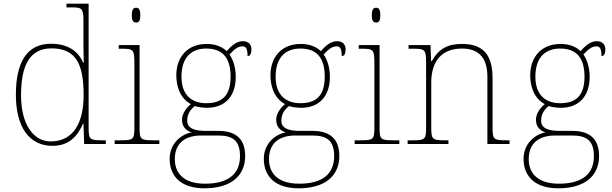

<svg xmlns="http://www.w3.org/2000/svg" viewBox="-20 -780 3317 1040"><path d="M264 10C353 10 400 -41 430 -111H432L436 0H553V-20H537C464 -20 460 -24 460 -94V-760H340V-740H365C425 -740 432 -736 432 -662V-543C432 -515 433 -478 434 -441H430C403 -505 345 -543 256 -543C126 -543 66 -443 66 -267C66 -88 141 10 264 10ZM258 -14C163 -12 94 -103 94 -264C94 -426 141 -518 259 -518C392 -518 433 -432 433 -265C433 -112 376 -16 258 -14Z M717 -658C732 -658 740 -666 740 -698C740 -729 732 -738 717 -738C703 -738 694 -729 694 -698C694 -666 703 -658 717 -658ZM601 0H843V-20H813C740 -20 736 -24 736 -94V-536H623V-516H641C701 -516 708 -512 708 -438V-94C708 -24 704 -20 631 -20H601Z M1087 240C1234 240 1308 170 1308 65C1308 -27 1258 -71 1163 -71H1094C1040 -71 994 -82 994 -126C994 -164 1013 -188 1036 -206C1046 -200 1084 -196 1100 -196C1204 -196 1257 -264 1257 -364C1257 -417 1241 -460 1223 -485C1248 -510 1265 -529 1295 -529C1313 -529 1321 -514 1321 -476C1335 -476 1342 -490 1342 -513C1342 -537 1328 -557 1295 -557C1256 -557 1226 -523 1208 -503C1184 -526 1148 -542 1100 -542C994 -542 935 -470 935 -372C935 -311 956 -247 1014 -216C998 -204 966 -170 966 -132C966 -93 988 -72 1018 -63C961 -53 899 -2 899 80C899 179 965 240 1087 240ZM1097 -221C1019 -221 963 -265 963 -364C963 -472 1019 -517 1097 -517C1181 -517 1229 -472 1229 -365C1229 -258 1179 -221 1097 -221ZM1091 215C968 215 927 152 927 82C927 -11 990 -46 1070 -46H1161C1238 -46 1280 -21 1280 66C1280 162 1217 215 1091 215Z M1597 240C1744 240 1818 170 1818 65C1818 -27 1768 -71 1673 -71H1604C1550 -71 1504 -82 1504 -126C1504 -164 1523 -188 1546 -206C1556 -200 1594 -196 1610 -196C1714 -196 1767 -264 1767 -364C1767 -417 1751 -460 1733 -485C1758 -510 1775 -529 1805 -529C1823 -529 1831 -514 1831 -476C1845 -476 1852 -490 1852 -513C1852 -537 1838 -557 1805 -557C1766 -557 1736 -523 1718 -503C1694 -526 1658 -542 1610 -542C1504 -542 1445 -470 1445 -372C1445 -311 1466 -247 1524 -216C1508 -204 1476 -170 1476 -132C1476 -93 1498 -72 1528 -63C1471 -53 1409 -2 1409 80C1409 179 1475 240 1597 240ZM1607 -221C1529 -221 1473 -265 1473 -364C1473 -472 1529 -517 1607 -517C1691 -517 1739 -472 1739 -365C1739 -258 1689 -221 1607 -221ZM1601 215C1478 215 1437 152 1437 82C1437 -11 1500 -46 1580 -46H1671C1748 -46 1790 -21 1790 66C1790 162 1727 215 1601 215Z M2017 -658C2032 -658 2040 -666 2040 -698C2040 -729 2032 -738 2017 -738C2003 -738 1994 -729 1994 -698C1994 -666 2003 -658 2017 -658ZM1901 0H2143V-20H2113C2040 -20 2036 -24 2036 -94V-536H1923V-516H1941C2001 -516 2008 -512 2008 -438V-94C2008 -24 2004 -20 1931 -20H1901Z M2188 0H2409V-20H2393C2320 -20 2316 -24 2316 -94V-334C2316 -423 2352 -517 2483 -517C2584 -517 2620 -454 2620 -365V0H2740V-20H2725C2652 -20 2648 -24 2648 -94V-357C2648 -482 2598 -542 2483 -542C2409 -542 2359 -520 2319 -449H2315L2312 -536H2193V-516H2221C2281 -516 2288 -511 2288 -442V-94C2288 -24 2284 -20 2211 -20H2188Z M3004 240C3151 240 3225 170 3225 65C3225 -27 3175 -71 3080 -71H3011C2957 -71 2911 -82 2911 -126C2911 -164 2930 -188 2953 -206C2963 -200 3001 -196 3017 -196C3121 -196 3174 -264 3174 -364C3174 -417 3158 -460 3140 -485C3165 -510 3182 -529 3212 -529C3230 -529 3238 -514 3238 -476C3252 -476 3259 -490 3259 -513C3259 -537 3245 -557 3212 -557C3173 -557 3143 -523 3125 -503C3101 -526 3065 -542 3017 -542C2911 -542 2852 -470 2852 -372C2852 -311 2873 -247 2931 -216C2915 -204 2883 -170 2883 -132C2883 -93 2905 -72 2935 -63C2878 -53 2816 -2 2816 80C2816 179 2882 240 3004 240ZM3014 -221C2936 -221 2880 -265 2880 -364C2880 -472 2936 -517 3014 -517C3098 -517 3146 -472 3146 -365C3146 -258 3096 -221 3014 -221ZM3008 215C2885 215 2844 152 2844 82C2844 -11 2907 -46 2987 -46H3078C3155 -46 3197 -21 3197 66C3197 162 3134 215 3008 215Z"/></svg>

Font: Noto Serif Sinhala Thin
Style: Regular
Weight: 100
Designer: Jelle Bosma - Monotype Design Team
Foundry: Monotype Imaging Inc.
Version: Version 2.007